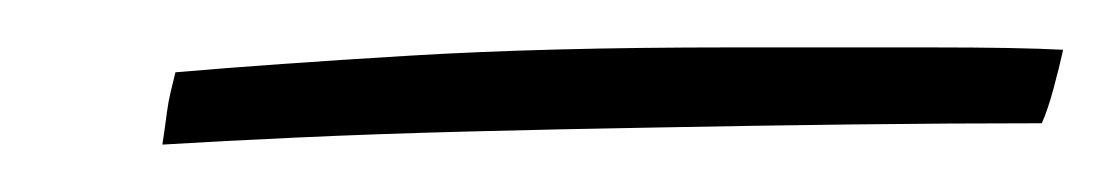

<svg xmlns="http://www.w3.org/2000/svg" viewBox="-20 -386 472 81"><path d="M428.5 -365Q427 -358 424.5 -348.8Q422 -339.5 419.5 -334Q380.5 -334 339 -333.5Q297.5 -333 256.2 -332.2Q215 -331.5 176.8 -330.5Q138.5 -329.5 105.8 -328Q73 -326.5 48.5 -325Q49 -328 49.5 -331.8Q50 -335.5 50.5 -339.2Q51 -343 52 -347.2Q53 -351.5 54 -355.5Q94.5 -359 152.5 -362.5Q210.5 -366 288 -366Q335.5 -366 372.8 -366Q410 -366 428.5 -365Z"/></svg>

Font: Grandstander Thin
Style: Italic
Weight: 100
Italic angle: -15°
Designer: Tyler Finck
Foundry: Etcetera Type Co
Version: Version 1.200